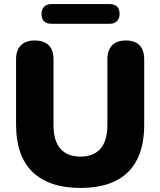

<svg xmlns="http://www.w3.org/2000/svg" viewBox="-20 -913 788 944"><path d="M376 11Q299 11 240 -8.5Q181 -28 140.5 -67Q100 -106 79.5 -164.5Q59 -223 59 -300V-621Q59 -667 83 -690.5Q107 -714 151 -714Q196 -714 219.5 -690.5Q243 -667 243 -621V-298Q243 -221 277 -182Q311 -143 376 -143Q440 -143 474 -182Q508 -221 508 -298V-621Q508 -667 531.5 -690.5Q555 -714 599 -714Q643 -714 666 -690.5Q689 -667 689 -621V-300Q689 -197 653.5 -127.5Q618 -58 548 -23.5Q478 11 376 11ZM235 -796Q184 -796 184 -844Q184 -867 197 -880Q210 -893 235 -893H518Q568 -893 568 -844Q568 -822 555 -809Q542 -796 518 -796Z"/></svg>

Font: Nunito ExtraLight Black
Style: Regular
Weight: 900
Version: Version 3.602